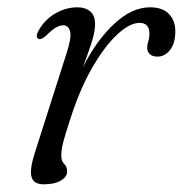

<svg xmlns="http://www.w3.org/2000/svg" viewBox="-20 -482 488 512"><path d="M82.5 -378.5Q73.5 -383 83 -400.5Q98.5 -429 127 -445.8Q155.5 -462.5 186.5 -462.5Q208 -462.5 220.8 -451.5Q233.5 -440.5 233.5 -418Q233.5 -396 223.2 -365.2Q213 -334.5 201 -302.5Q236.5 -373.5 284 -418Q331.5 -462.5 380 -462.5Q414 -462.5 431 -444.2Q448 -426 447.5 -396.5Q447 -365.5 433 -348.2Q419 -331 400 -331Q386.5 -331 379.5 -337.8Q372.5 -344.5 372.5 -354Q372.5 -363.5 375.5 -372.2Q378.5 -381 378.5 -392Q378.5 -421 352 -421Q326 -421 292.5 -390Q259 -359 225.2 -300.2Q191.5 -241.5 165.5 -158.5Q154 -123.5 148.8 -103.5Q143.5 -83.5 143.5 -67.5Q143.5 -51.5 151.2 -44.8Q159 -38 159 -24.5Q159 -10.5 142.2 -0.5Q125.5 9.5 96.5 9.5Q69.5 9.5 64 -10.5Q58.5 -30.5 73.5 -76.5L157.5 -340Q171 -381 167 -397.8Q163 -414.5 148.5 -414.5Q139.5 -414.5 129 -408.5Q118.5 -402.5 103.5 -387.5Q90 -375 82.5 -378.5Z"/></svg>

Font: Fraunces 9pt Light
Style: Italic
Weight: 300
Italic angle: -16°
Version: Version 1.000;[0bf87f6ff]